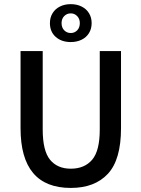

<svg xmlns="http://www.w3.org/2000/svg" viewBox="-20 -903 689 935"><path d="M324.7 -81.5Q391.6 -81.5 428.7 -125Q465.8 -168.5 465.8 -272V-654.3H569.3V-278.8Q569.3 -125.5 505.4 -56.6Q441.4 12.2 324.7 12.2Q80.1 12.2 80.1 -278.8V-654.3H188V-272Q188 -168.9 223.6 -125.2Q259.3 -81.5 324.7 -81.5ZM324.7 -882.8Q354 -882.8 377.2 -871.3Q400.4 -859.9 413.3 -838.9Q426.3 -817.9 426.3 -790.5Q426.3 -762.7 413.3 -741.7Q400.4 -720.7 377.2 -709.5Q354 -698.2 324.7 -698.2Q279.3 -698.2 251.2 -723.4Q223.1 -748.5 223.1 -790.5Q223.1 -817.9 236.1 -838.9Q249 -859.9 272 -871.3Q294.9 -882.8 324.7 -882.8ZM324.7 -837.9Q305.7 -837.9 292.7 -824.7Q279.8 -811.5 279.8 -790.5Q279.8 -768.6 292.7 -755.4Q305.7 -742.2 324.7 -742.2Q343.3 -742.2 356 -755.4Q368.7 -768.6 368.7 -790.5Q368.7 -811.5 355.7 -824.7Q342.8 -837.9 324.7 -837.9Z"/></svg>

Font: Varta
Style: Bold
Weight: 700
Designer: Joana Correia, Viktoriya Grabowska, Eben Sorkin
Foundry: Sorkin Type
Version: Version 1.002; ttfautohint (v1.3) -l 8 -r 24 -G 200 -x 12 -H